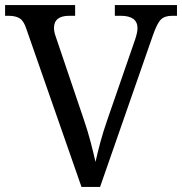

<svg xmlns="http://www.w3.org/2000/svg" viewBox="-20 -734 715 754"><path d="M84 -619Q74 -651 58 -661.5Q42 -672 13 -672H0V-714H275V-672H252Q192 -672 192 -624Q192 -616 194 -607Q196 -598 200 -587L310 -262Q325 -218 336 -176Q347 -134 355 -98Q363 -134 374 -175Q385 -216 401 -262L511 -580Q515 -592 517.5 -603.5Q520 -615 520 -623Q520 -672 454 -672H431V-714H675V-672H656Q627 -672 612 -657.5Q597 -643 580 -594L373 0H300Z"/></svg>

Font: Noto Serif Grantha
Style: Regular
Weight: 400
Designer: Monotype Design Team
Foundry: Monotype Imaging Inc.
Version: Version 2.004; ttfautohint (v1.8.4.7-5d5b)